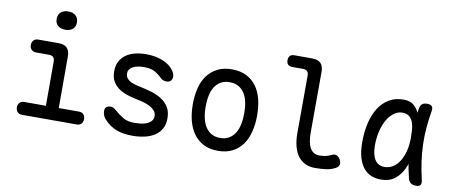

<svg xmlns="http://www.w3.org/2000/svg" viewBox="-67 -1035 3134 1323"><g transform="rotate(10 1500.0 -373.5)"><path d="M512 -90Q532 -90 543.5 -77.5Q555 -65 555 -45Q555 -25 543.5 -12.5Q532 0 512 0H128Q108 0 96.5 -12.5Q85 -25 85 -45Q85 -65 96.5 -77.5Q108 -90 128 -90ZM280 -40V-400Q280 -420 270 -430Q260 -440 240 -440H149Q129 -440 117 -452.5Q105 -465 105 -485Q105 -505 117 -517.5Q129 -530 149 -530H290Q331 -530 350.5 -510.5Q370 -491 370 -450V-40ZM320 -629Q287 -629 268 -646Q249 -663 249 -692Q249 -722 268 -739.5Q287 -757 320 -757Q353 -757 372 -739.5Q391 -722 391 -692Q391 -663 372 -646Q353 -629 320 -629Z M901 10Q871 10 843 6Q815 2 790.5 -7.5Q766 -17 743.5 -32.5Q721 -48 701 -71Q691 -82 686 -96Q681 -110 681 -124Q681 -146 693 -154Q705 -162 719 -162Q730 -162 739 -158Q748 -154 759 -144Q791 -116 821.5 -98Q852 -80 900 -80Q917 -80 939.5 -82Q962 -84 982 -91.5Q1002 -99 1016 -113Q1030 -127 1030 -150Q1030 -172 1016 -187.5Q1002 -203 982 -213.5Q962 -224 939.5 -230.5Q917 -237 900 -240Q866 -247 831 -257Q796 -267 767.5 -285Q739 -303 720.5 -332Q702 -361 702 -406Q702 -448 718 -477Q734 -506 761 -524.5Q788 -543 824 -551.5Q860 -560 900 -560Q965 -560 1018 -538.5Q1071 -517 1097 -475Q1104 -464 1106.5 -455Q1109 -446 1109 -439Q1109 -423 1099 -411Q1089 -399 1069 -399Q1060 -399 1048 -402.5Q1036 -406 1025 -417Q1001 -441 973.5 -455.5Q946 -470 900 -470Q878 -470 858.5 -466.5Q839 -463 824 -455Q809 -447 800.5 -435.5Q792 -424 792 -407Q792 -387 802.5 -373.5Q813 -360 829.5 -352Q846 -344 865 -339Q884 -334 900 -331Q938 -323 977 -311.5Q1016 -300 1048 -280Q1080 -260 1100 -228.5Q1120 -197 1120 -149Q1120 -105 1102 -74.5Q1084 -44 1054 -25.5Q1024 -7 984.5 1.5Q945 10 901 10Z M1500 10Q1442 10 1400 -11.5Q1358 -33 1330 -71Q1302 -109 1288.5 -161.5Q1275 -214 1275 -276Q1275 -338 1288 -390Q1301 -442 1329 -479.5Q1357 -517 1399.5 -538.5Q1442 -560 1500 -560Q1559 -560 1601.5 -538.5Q1644 -517 1671.5 -479.5Q1699 -442 1712 -390Q1725 -338 1725 -276Q1725 -214 1711.5 -161.5Q1698 -109 1670.5 -71Q1643 -33 1600.5 -11.5Q1558 10 1500 10ZM1500 -80Q1535 -80 1560.5 -94.5Q1586 -109 1602.5 -134.5Q1619 -160 1627 -196.5Q1635 -233 1635 -276Q1635 -319 1627.5 -354.5Q1620 -390 1603.5 -415.5Q1587 -441 1561.5 -455.5Q1536 -470 1500 -470Q1464 -470 1438.5 -455.5Q1413 -441 1396.5 -415.5Q1380 -390 1372.5 -354Q1365 -318 1365 -275Q1365 -232 1373 -196Q1381 -160 1397.5 -134.5Q1414 -109 1439.5 -94.5Q1465 -80 1500 -80Z M2109 -224Q2109 -152 2130.5 -116Q2152 -80 2194 -80Q2214 -80 2233 -83Q2252 -86 2275 -97Q2295 -108 2310.5 -102.5Q2326 -97 2337 -78Q2349 -58 2344.5 -41.5Q2340 -25 2321 -15Q2291 1 2256 5.5Q2221 10 2179 10Q2143 10 2113.5 -3Q2084 -16 2063 -42.5Q2042 -69 2030.5 -110Q2019 -151 2019 -207L2020 -608Q2020 -628 2010 -638Q2000 -648 1980 -648H1906Q1886 -648 1875.5 -658.5Q1865 -669 1865 -689Q1865 -709 1875.5 -719.5Q1886 -730 1906 -730H2030Q2071 -730 2090.5 -710.5Q2110 -691 2110 -650Z M2642 10Q2606 10 2574.5 -2Q2543 -14 2520 -41.5Q2497 -69 2483.5 -113.5Q2470 -158 2470 -224Q2470 -293 2484 -354.5Q2498 -416 2526.5 -461.5Q2555 -507 2598.5 -533.5Q2642 -560 2700 -560Q2748 -560 2775 -535.5Q2802 -511 2815.5 -473.5Q2829 -436 2832 -391.5Q2835 -347 2835 -308Q2835 -253 2826.5 -196.5Q2818 -140 2796 -94Q2774 -48 2736.5 -19Q2699 10 2642 10ZM2651 -80Q2682 -80 2708.5 -96.5Q2735 -113 2754 -143Q2773 -173 2784 -215Q2795 -257 2795 -308Q2795 -332 2793.5 -360.5Q2792 -389 2784 -413Q2776 -437 2758.5 -453.5Q2741 -470 2708 -470Q2677 -470 2650 -450.5Q2623 -431 2603 -397Q2583 -363 2571.5 -316Q2560 -269 2560 -215Q2560 -151 2582.5 -115.5Q2605 -80 2651 -80ZM2814 -516Q2818 -541 2831 -550.5Q2844 -560 2865 -560Q2889 -560 2898.5 -549.5Q2908 -539 2904 -516Q2894 -457 2889 -399.5Q2884 -342 2885.5 -283.5Q2887 -225 2895.5 -163.5Q2904 -102 2920 -34Q2925 -12 2917 -1Q2909 10 2886 10Q2863 10 2849 -1Q2835 -12 2830 -34Q2813 -102 2805 -163.5Q2797 -225 2796 -283.5Q2795 -342 2800 -399.5Q2805 -457 2814 -516Z"/></g></svg>

Font: Maple Mono
Style: Regular
Weight: 400
Monospace: yes
Designer: subframe7536
Version: Version 7.300